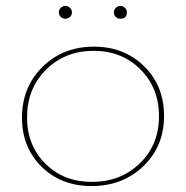

<svg xmlns="http://www.w3.org/2000/svg" viewBox="-20 -621 626 646"><path d="M178 -580Q178 -588 184.5 -594.5Q191 -601 200 -601Q209 -601 215.5 -594.5Q222 -588 222 -580Q222 -570 215.5 -564Q209 -558 200 -558Q191 -558 184.5 -564Q178 -570 178 -580ZM385 -558Q376 -558 369.5 -564Q363 -570 363 -580Q363 -588 369.5 -594.5Q376 -601 385 -601Q394 -601 400.5 -594.5Q407 -588 407 -580Q407 -558 385 -558ZM288 5Q186 5 120 -60Q54 -125 54 -225Q54 -328 123 -396Q192 -464 296 -464Q398 -464 465 -398Q532 -332 532 -231Q532 -129 462.5 -62Q393 5 288 5ZM289 -9Q386 -9 450.5 -71.5Q515 -134 515 -230Q515 -325 452.5 -387.5Q390 -450 295 -450Q199 -450 135 -386.5Q71 -323 71 -226Q71 -132 132.5 -70.5Q194 -9 289 -9Z"/></svg>

Font: EauTestSC Thin
Style: Regular
Weight: 250
Designer: Christian Thalmann (Catharsis Fonts)
Version: Version 0.001;PS 000.001;hotconv 1.0.88;makeotf.lib2.5.64775